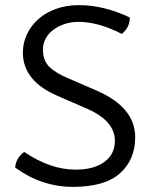

<svg xmlns="http://www.w3.org/2000/svg" viewBox="-20 -715 595 747"><path d="M39 -63Q42 -100 74 -124Q176 -55 274 -55Q345 -55 386 -85Q427 -115 427 -167Q427 -244 321 -291L204 -342Q69 -400 69 -510Q69 -548 85 -582Q101 -616 129.5 -641Q158 -666 198 -680.5Q238 -695 287 -695Q384 -695 485 -647Q485 -608 454 -583Q405 -608 363.5 -619Q322 -630 287 -630Q255 -630 229.5 -621Q204 -612 185.5 -597.5Q167 -583 157 -563.5Q147 -544 147 -523Q147 -479 172.5 -454.5Q198 -430 244 -411L357 -362Q506 -297 506 -181Q506 -94 447 -41Q388 12 264 12Q142 12 39 -63Z"/></svg>

Font: Signika
Style: Light
Weight: 300
Designer: Anna Giedrys
Foundry: Anna Giedrys
Version: Version 1.001